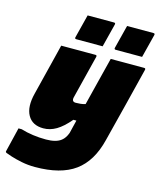

<svg xmlns="http://www.w3.org/2000/svg" viewBox="-190 -865 961 1161"><g transform="rotate(15 290.5 -284.0)"><path d="M105 -550H319Q330 -550 327 -539Q310 -471 293 -403Q276 -335 259 -267Q253 -239 279 -239Q292 -239 307.5 -240.5Q323 -242 339 -247Q359 -326 377.5 -401Q396 -476 415 -550H624Q635 -550 632 -539Q603 -421 573.5 -304Q544 -187 514 -69Q480 70 391 135Q302 200 141 200Q97 200 57.5 192Q18 184 -10 175Q-38 166 -47 162Q-53 159 -52 153Q-43 115 -33.5 76.5Q-24 38 -15 0H5Q77 22 162 22Q226 22 257 -3Q279 -20 291 -54Q296 -75 301 -95.5Q306 -116 311 -136H292Q249 -85 210 -62Q171 -39 129 -39Q60 -39 31.5 -90Q3 -141 25 -228Q39 -284 53 -340.5Q67 -397 81 -453Q87 -477 93 -501.5Q99 -526 105 -550ZM212 -768H377Q388 -768 385 -757L348 -611H183Q172 -611 175 -622ZM459 -768H624Q635 -768 632 -757L595 -611H430Q419 -611 422 -622Z"/></g></svg>

Font: Recursive Sn Lnr St XBk
Style: Italic
Weight: 1000
Italic angle: -15°
Version: Version 1.079;hotconv 1.0.112;makeotfexe 2.5.65598; ttfautoh